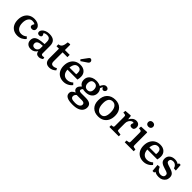

<svg xmlns="http://www.w3.org/2000/svg" viewBox="338 -2408 4265 4265"><g transform="rotate(45 2470.0 -275.5)"><path d="M285 14Q210 14 155.5 -18Q101 -50 72 -108.5Q43 -167 43 -247Q43 -330 74 -392Q105 -454 162 -488.5Q219 -523 297 -523Q352 -523 394 -505Q436 -487 460 -457Q484 -427 484 -389Q484 -358 465 -338.5Q446 -319 412 -319Q382 -319 365 -332.5Q348 -346 348 -369Q348 -381 354 -395.5Q360 -410 375 -436Q357 -449 338 -453.5Q319 -458 290 -458Q234 -458 199 -407Q164 -356 164 -271Q164 -179 204.5 -127Q245 -75 317 -75Q392 -75 448 -126L486 -83Q453 -39 400.5 -12.5Q348 14 285 14Z M705 14Q639 14 599.5 -23Q560 -60 560 -121Q560 -178 588.5 -212Q617 -246 680 -262.5Q743 -279 848 -284V-352Q848 -411 824.5 -438.5Q801 -466 748 -466Q722 -466 697 -458.5Q672 -451 659 -439Q685 -395 685 -381Q685 -362 668 -348Q651 -334 625 -334Q595 -334 579.5 -348.5Q564 -363 564 -389Q564 -425 591 -455.5Q618 -486 664 -504Q710 -522 766 -522Q866 -522 914 -477Q962 -432 962 -339V-108Q962 -64 1005 -64Q1025 -64 1050 -72L1061 -27Q1042 -10 1014 2Q986 14 960 14Q870 14 859 -73Q833 -31 795 -8.5Q757 14 705 14ZM750 -61Q792 -61 820 -88.5Q848 -116 848 -158V-228Q761 -228 718.5 -205Q676 -182 676 -134Q676 -100 695.5 -80.5Q715 -61 750 -61Z M1287 14Q1145 14 1145 -137V-437H1068V-497Q1125 -502 1151 -543.5Q1177 -585 1185 -675L1245 -683L1260 -676V-509H1411V-437H1260V-150Q1260 -70 1327 -70Q1374 -70 1419 -100L1445 -56Q1413 -23 1372.5 -4.5Q1332 14 1287 14Z M1732 14Q1656 14 1600.5 -18Q1545 -50 1515.5 -108.5Q1486 -167 1486 -246Q1486 -331 1518 -393Q1550 -455 1607 -489Q1664 -523 1740 -523Q1828 -523 1881 -473.5Q1934 -424 1934 -341Q1934 -296 1921 -242H1608Q1611 -162 1651.5 -117.5Q1692 -73 1760 -73Q1801 -73 1837 -88.5Q1873 -104 1902 -131L1941 -89Q1906 -42 1850.5 -14Q1795 14 1732 14ZM1607 -306H1818Q1822 -326 1822 -352Q1822 -405 1798.5 -433Q1775 -461 1729 -461Q1675 -461 1644.5 -420.5Q1614 -380 1607 -306ZM1677 -578 1649 -607 1755 -751Q1777 -781 1797 -781Q1822 -781 1836 -762.5Q1850 -744 1850 -725Q1850 -694 1814 -670Z M2234 230Q1999 230 1999 104Q1999 63 2024 36.5Q2049 10 2095 -10V-14Q2067 -22 2050.5 -44.5Q2034 -67 2034 -92Q2034 -119 2047 -142Q2060 -165 2097 -201V-204Q2022 -243 2022 -341Q2022 -398 2050 -438.5Q2078 -479 2127 -501Q2176 -523 2240 -523Q2273 -523 2308.5 -515Q2344 -507 2372 -491Q2391 -539 2419 -566Q2447 -593 2483 -593Q2511 -593 2531.5 -577.5Q2552 -562 2552 -535Q2552 -512 2534.5 -493.5Q2517 -475 2493 -475Q2466 -475 2451 -503L2440 -523Q2431 -510 2424 -495Q2417 -480 2410 -462Q2430 -439 2442 -410.5Q2454 -382 2454 -346Q2454 -267 2396.5 -218Q2339 -169 2241 -169Q2217 -169 2194 -172Q2171 -175 2158 -180Q2142 -162 2135.5 -150.5Q2129 -139 2129 -126Q2129 -105 2146 -96Q2163 -87 2199 -87H2338Q2429 -87 2472.5 -55Q2516 -23 2516 42Q2516 96 2486 138.5Q2456 181 2394 205.5Q2332 230 2234 230ZM2239 -233Q2287 -233 2312.5 -262Q2338 -291 2338 -344Q2338 -401 2311 -431.5Q2284 -462 2234 -462Q2186 -462 2162 -432Q2138 -402 2138 -347Q2138 -295 2165 -264Q2192 -233 2239 -233ZM2245 161Q2317 161 2357 136Q2397 111 2397 69Q2397 12 2312 12H2152Q2110 44 2110 89Q2110 127 2141.5 144Q2173 161 2245 161Z M2822 14Q2705 14 2638 -54.5Q2571 -123 2571 -243Q2571 -376 2643 -449.5Q2715 -523 2838 -523Q2949 -523 3016 -455.5Q3083 -388 3083 -267Q3083 -180 3051.5 -117Q3020 -54 2961.5 -20Q2903 14 2822 14ZM2836 -57Q2898 -57 2929 -105Q2960 -153 2960 -244Q2960 -346 2923 -400Q2886 -454 2822 -454Q2760 -454 2726.5 -409.5Q2693 -365 2693 -274Q2693 -170 2730.5 -113.5Q2768 -57 2836 -57Z M3167 0V-56L3213 -64Q3229 -67 3234 -76.5Q3239 -86 3239 -112V-378Q3239 -413 3233 -425Q3227 -437 3205 -440L3159 -446L3166 -504L3317 -516L3330 -508L3341 -418H3344Q3371 -468 3410 -495.5Q3449 -523 3496 -523Q3545 -523 3574 -495.5Q3603 -468 3603 -422Q3603 -336 3530 -336Q3499 -336 3483 -349Q3467 -362 3467 -383Q3467 -403 3485 -441Q3456 -455 3425.5 -438Q3395 -421 3374 -385Q3353 -349 3353 -304V-110Q3353 -86 3357.5 -77.5Q3362 -69 3379 -67L3461 -55V0Z M3775 -615Q3741 -615 3720 -634.5Q3699 -654 3699 -686Q3699 -719 3720 -739Q3741 -759 3775 -759Q3811 -759 3832 -739.5Q3853 -720 3853 -687Q3853 -655 3831.5 -635Q3810 -615 3775 -615ZM3649 0V-56L3703 -65Q3722 -68 3727.5 -78Q3733 -88 3733 -115V-375Q3733 -411 3726.5 -423Q3720 -435 3697 -438L3652 -445L3659 -503L3834 -512L3847 -506V-112Q3847 -92 3851.5 -80.5Q3856 -69 3878 -65L3930 -55V0Z M4241 14Q4165 14 4109.5 -18Q4054 -50 4024.5 -108.5Q3995 -167 3995 -246Q3995 -331 4027 -393Q4059 -455 4116 -489Q4173 -523 4249 -523Q4337 -523 4390 -473.5Q4443 -424 4443 -341Q4443 -296 4430 -242H4117Q4120 -162 4160.5 -117.5Q4201 -73 4269 -73Q4310 -73 4346 -88.5Q4382 -104 4411 -131L4450 -89Q4415 -42 4359.5 -14Q4304 14 4241 14ZM4116 -306H4327Q4331 -326 4331 -352Q4331 -405 4307.5 -433Q4284 -461 4238 -461Q4184 -461 4153.5 -420.5Q4123 -380 4116 -306Z M4535 14 4520 -160 4584 -164Q4626 -53 4723 -53Q4765 -53 4788.5 -73.5Q4812 -94 4812 -130Q4812 -160 4787.5 -177.5Q4763 -195 4697 -212Q4614 -235 4572 -268.5Q4530 -302 4530 -368Q4530 -440 4579 -481.5Q4628 -523 4709 -523Q4742 -523 4773.5 -513Q4805 -503 4824 -489L4832 -523H4883L4895 -358L4831 -363Q4819 -409 4786.5 -436Q4754 -463 4713 -463Q4628 -463 4628 -396Q4628 -366 4652.5 -349Q4677 -332 4741 -314Q4830 -290 4870.5 -256Q4911 -222 4911 -156Q4911 -105 4887 -67Q4863 -29 4821.5 -7.5Q4780 14 4725 14Q4642 14 4596 -20L4585 14Z"/></g></svg>

Font: Literata 12pt Medium
Style: Regular
Weight: 500
Designer: Latin by Veronika Burian and Jose Scaglione. Greek by Irene Vlachou. Cyrillic by Vera Evstafieva.
Foundry: TypeTogether
Version: Version 3.002